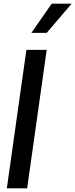

<svg xmlns="http://www.w3.org/2000/svg" viewBox="-20 -1020 408 1040"><path d="M260 -1000H368L233 -842H150ZM123 -750H233L127 0H17Z"/></svg>

Font: Oakes Grotesk Medium
Style: Italic
Weight: 500
Italic angle: -8°
Designer: Samuel Oakes
Foundry: Samuel Oakes
Version: Version 1.000;PS 001.000;hotconv 1.0.88;makeotf.lib2.5.64775